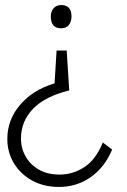

<svg xmlns="http://www.w3.org/2000/svg" viewBox="-20 -564 504 760"><path d="M263 -499Q263 -478 252.5 -465Q242 -452 222 -452Q181 -452 181 -499Q181 -518 192 -531Q203 -544 222 -544Q263 -544 263 -499ZM244 -364 254 -206Q159 -183 111 -133.5Q63 -84 63 -15Q63 23 81.5 55.5Q100 88 134 107.5Q168 127 216 127Q269 127 314.5 97Q360 67 387 0L424 28Q394 99 338.5 137.5Q283 176 214 176Q153 176 107 150.5Q61 125 35 82Q9 39 9 -14Q9 -90 60 -149.5Q111 -209 196 -234L204 -364Z"/></svg>

Font: Readex Pro ExtraLight
Style: Regular
Weight: 200
Designer: Bonnie Shaver-Troup, Thomas Jockin
Foundry: Lexend
Version: Version 1.203; ttfautohint (v1.8.3)